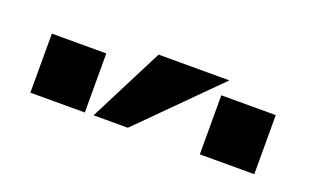

<svg xmlns="http://www.w3.org/2000/svg" viewBox="-38 -951 744 458"><g transform="rotate(20 334.0 -722.0)"><path d="M306.2 -816.9H485.8L296.9 -627.9H210ZM49.8 -627V-776.9H188V-627ZM480 -627V-776.9H618.2V-627Z"/></g></svg>

Font: Sporting Grotesque
Style: Bold
Weight: 700
Designer: Lucas LE BIHAN
Foundry: Lucas LE BIHAN
Version: Version 2.002;PS 2.2;hotconv 1.0.88;makeotf.lib2.5.647800